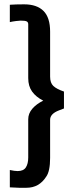

<svg xmlns="http://www.w3.org/2000/svg" viewBox="-20 -810 349 908"><path d="M105.5 78H69.5Q63 78 48.2 77Q33.5 76 26.5 76V-6Q49 -1 63.5 -1Q91 -1 102.2 -18.2Q113.5 -35.5 113.5 -65.5V-246Q113.5 -273.5 133 -296Q152.5 -318.5 184.5 -334Q150 -351.5 131.8 -377Q113.5 -402.5 113.5 -440.5V-695.5Q113.5 -705 106.2 -708.8Q99 -712.5 78 -712.5Q71.5 -712.5 55.5 -710.5Q39.5 -708.5 26.5 -705.5V-787.5Q53.5 -789.5 94 -789.5Q154.5 -789.5 185.8 -758.2Q217 -727 217 -660.5V-447.5Q217 -418 232.2 -403.5Q247.5 -389 282.5 -377V-297L259 -288Q217 -272 217 -243.5V-63.5Q217 0 198.5 25.5Q165 78 105.5 78Z"/></svg>

Font: Acari Sans
Style: Bold
Weight: 700
Designer: Alfredo Marco Pradil and Stefan Peev (font) & Cristiano Sobral (main changes)
Foundry: Alfredo Marco Pradil and Stefan Peev (font) & Cristiano Sobral (main changes)
Version: Version 1.063; ttfautohint (v1.8.3)